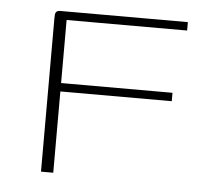

<svg xmlns="http://www.w3.org/2000/svg" viewBox="-41 -503 592 546"><g transform="rotate(5 255.5 -230.0)"><path d="M95 0V-437Q95 -445 95.5 -449.5Q96 -454 99.5 -457Q103 -460 109 -460H474V-436H130V-256H448V-232H130V0Z"/></g></svg>

Font: Genos Thin ExtraLight
Style: Regular
Weight: 250
Version: Version 1.010